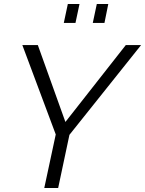

<svg xmlns="http://www.w3.org/2000/svg" viewBox="-20 -934 721 954"><path d="M297 -820 317 -914H375L355 -820ZM441 -820 461 -914H518L499 -820ZM257 -266 91 -710H168L305 -328L605 -710H681L325 -264L269 0H200Z"/></svg>

Font: Raleway-v4020
Style: Italic
Weight: 400
Italic angle: -12°
Designer: Matt McInerney, Pablo Impallari, Rodrigo Fuenzalida
Foundry: Matt McInerney, Pablo Impallari, Rodrigo Fuenzalida
Version: Version 4.020;PS 004.020;hotconv 1.0.88;makeotf.lib2.5.64775